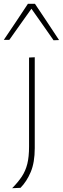

<svg xmlns="http://www.w3.org/2000/svg" viewBox="-48 -797 331 1011"><path d="M16 194Q47 162.5 66.8 132.8Q86.5 103 95.8 66Q105 29 105 -25V-494L135 -495.5V-17Q135 58.5 113.8 108.8Q92.5 159 60 192ZM-28 -587Q4.5 -635 36 -682Q67 -729 99 -777H136Q167.5 -730 199.2 -682.5Q231 -635 263 -586L234 -585Q204.5 -627 176 -668Q147 -709 117.5 -751Q88 -709.5 59.5 -669.5Q31 -629 1 -587Z"/></svg>

Font: Heraclito Thin
Style: Regular
Weight: 100
Designer: Kostas Bartsokas (font) & Cristiano Sobral (main changes)
Foundry: Kostas Bartsokas (font) & Cristiano Sobral (main changes)
Version: Version 1.00;July 8, 2020;FontCreator 13.0.0.2655 64-bit